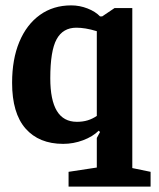

<svg xmlns="http://www.w3.org/2000/svg" viewBox="-20 -529 590 714"><path d="M235 165V110L340 94V-16L352 -38L347 -43Q325 -21 289 -7.5Q253 6 215 6Q125 6 75 -51Q25 -108 25 -221Q25 -309 52 -373.5Q79 -438 128.5 -473.5Q178 -509 245 -509Q276 -509 305.5 -497.5Q335 -486 352 -468H360L406 -499H472V96L540 110V165ZM266 -76Q288 -76 306 -81.5Q324 -87 340 -98V-413Q317 -420 298.5 -423Q280 -426 264 -426Q214 -426 190.5 -383Q167 -340 167 -238Q167 -157 191.5 -116.5Q216 -76 266 -76Z"/></svg>

Font: Faustina
Style: Bold
Weight: 700
Designer: Alfonso Garcia
Foundry: http://www.omnibus-type.com
Version: Version 1.200